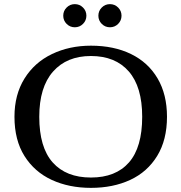

<svg xmlns="http://www.w3.org/2000/svg" viewBox="-20 -899 878 929"><path d="M50 -334Q50 -441 98.5 -519Q147 -597 231.5 -637.5Q316 -678 420 -678Q531 -678 614 -637.5Q697 -597 742.5 -519.5Q788 -442 788 -334Q788 -222 740.5 -144.5Q693 -67 610 -28.5Q527 10 420 10Q314 10 230.5 -28.5Q147 -67 98.5 -144Q50 -221 50 -334ZM668 -334Q668 -479 603 -553.5Q538 -628 420 -628Q303 -628 236.5 -552.5Q170 -477 170 -334Q170 -186 235 -113Q300 -40 420 -40Q540 -40 604 -113Q668 -186 668 -334ZM286 -823Q286 -846.2 302.4 -862.6Q318.8 -879 342 -879Q365.2 -879 381.6 -862.6Q398 -846.2 398 -823Q398 -799.8 381.6 -783.4Q365.2 -767 342 -767Q318.8 -767 302.4 -783.4Q286 -799.8 286 -823ZM456 -823Q456 -846.2 472.4 -862.6Q488.8 -879 512 -879Q535.2 -879 551.6 -862.6Q568 -846.2 568 -823Q568 -799.8 551.6 -783.4Q535.2 -767 512 -767Q488.8 -767 472.4 -783.4Q456 -799.8 456 -823Z"/></svg>

Font: Raigarh
Style: Regular
Weight: 400
Designer: jaikishan Patel
Foundry: MagicType
Version: Version 1.000;FEAKit 1.0